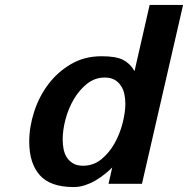

<svg xmlns="http://www.w3.org/2000/svg" viewBox="-20 -741 759 775"><path d="M98 -169Q98 -229 118 -290.5Q138 -352 175.5 -401.5Q213 -451 267 -482.5Q321 -514 390 -514Q449 -514 477.5 -499Q506 -484 523 -454L584 -721H719L553 1H418L433 -65Q420 -52 402.5 -38Q385 -24 365.5 -12.5Q346 -1 323.5 6.5Q301 14 277 14Q183 14 140.5 -34Q98 -82 98 -169ZM233 -178Q233 -159 236.5 -140Q240 -121 249.5 -106Q259 -91 275 -81.5Q291 -72 315 -72Q357 -72 389 -98Q421 -124 442.5 -162.5Q464 -201 475 -244.5Q486 -288 486 -322Q486 -342 482 -361Q478 -380 468 -395Q458 -410 442.5 -419Q427 -428 403 -428Q363 -428 331.5 -403Q300 -378 278 -340.5Q256 -303 244.5 -259.5Q233 -216 233 -178Z"/></svg>

Font: Perun
Style: Bold Italic
Weight: 700
Italic angle: -12°
Foundry: Copyright (c) Stefan Peev, Context Ltd, 2016
Version: Version 1.027